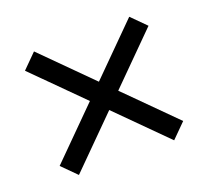

<svg xmlns="http://www.w3.org/2000/svg" viewBox="-90 -590 760 701"><g transform="rotate(-20 290.0 -240.0)"><path d="M290 -185 105 0 50 -55 235 -240 50 -425 105 -480 290 -295 475 -480 530 -425 345 -240 530 -55 475 0Z"/></g></svg>

Font: Baumans
Style: Regular
Weight: 400
Designer: Henadij Zarechnjuk
Foundry: Cyreal (www.cyreal.org)
Version: Version 001.001